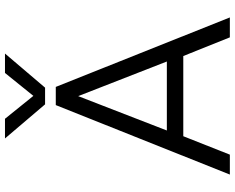

<svg xmlns="http://www.w3.org/2000/svg" viewBox="-106 -837 943 771"><g transform="rotate(-90 365.5 -451.5)"><path d="M195 -903H274L366 -789L458 -903H536L399 -742H332ZM329 -699H402L681 0H601L526 -187H204L130 0H50ZM504 -253 365 -609 227 -253Z"/></g></svg>

Font: Prompt Light
Style: Regular
Weight: 300
Designer: Katatrad Team
Foundry: CadsonDemak
Version: Version 1.001